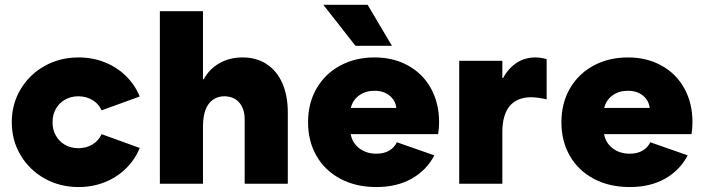

<svg xmlns="http://www.w3.org/2000/svg" viewBox="-20 -753 2886 787"><path d="M28.3 -252Q28.3 -326.7 64.5 -387.2Q100.6 -447.8 163.1 -482.7Q225.6 -517.6 301.8 -517.6Q359.4 -517.6 409.2 -497.8Q459 -478 496.1 -441.7Q533.2 -405.3 552.7 -357.4L396.5 -300.8Q384.3 -327.6 359.4 -342.8Q334.5 -357.9 301.8 -358.4Q271 -358.4 246.8 -344.7Q222.7 -331.1 209 -306.9Q195.3 -282.7 195.3 -252Q195.3 -221.2 209 -197Q222.7 -172.9 246.8 -159.2Q271 -145.5 301.8 -145.5Q334.5 -146 359.4 -161.1Q384.3 -176.3 396.5 -203.1L552.7 -146.5Q533.2 -98.6 496.1 -62.3Q459 -25.9 409.2 -6.1Q359.4 13.7 301.8 13.7Q225.6 13.7 163.1 -21.2Q100.6 -56.2 64.5 -116.7Q28.3 -177.2 28.3 -252Z M635.3 -707H812V-428.7H815.4Q837.9 -470.2 879.4 -493.9Q920.9 -517.6 974.1 -517.6Q1031.2 -517.6 1073 -490.2Q1114.7 -462.9 1137.2 -412.1Q1159.7 -361.3 1159.7 -292V0H982.9V-260.7Q983.4 -306.2 961.2 -332Q939 -357.9 899.9 -358.4Q858.9 -357.9 835.4 -327.1Q812 -296.4 812 -232.4V0H635.3Z M1242.7 -252Q1242.7 -330.1 1277.6 -390.4Q1312.5 -450.7 1374.5 -484.1Q1436.5 -517.6 1515.1 -517.6Q1592.8 -517.6 1653.1 -484.1Q1713.4 -450.7 1746.6 -390.4Q1779.8 -330.1 1779.8 -252Q1779.8 -229 1775.9 -203.1H1417.5Q1424.3 -166.5 1453.1 -144.8Q1481.9 -123 1522.9 -123Q1553.2 -123 1574.7 -135.3Q1596.2 -147.5 1606.9 -169.9L1760.3 -116.2Q1728.5 -55.2 1667.7 -20.8Q1606.9 13.7 1522.9 13.7Q1439 13.7 1375.5 -20Q1312 -53.7 1277.3 -114Q1242.7 -174.3 1242.7 -252ZM1604.5 -310.5Q1601.1 -341.3 1576.9 -361.1Q1552.7 -380.9 1515.1 -380.9Q1478 -380.9 1451.9 -361.8Q1425.8 -342.8 1418 -310.5ZM1305.2 -733.4H1486.8L1586.4 -565.4H1437Z M1862.3 -503.9H2039.1V-433.6H2042.5Q2063.5 -473.1 2097.7 -495.4Q2131.8 -517.6 2174.8 -517.6Q2195.8 -517.6 2220.7 -510.7V-345.7Q2188.5 -353.5 2157.2 -354.5Q2098.6 -354 2068.8 -317.9Q2039.1 -281.7 2039.1 -210.9V0H1862.3Z M2281.2 -252Q2281.2 -330.1 2316.2 -390.4Q2351.1 -450.7 2413.1 -484.1Q2475.1 -517.6 2553.7 -517.6Q2631.3 -517.6 2691.7 -484.1Q2752 -450.7 2785.2 -390.4Q2818.4 -330.1 2818.4 -252Q2818.4 -229 2814.5 -203.1H2456.1Q2462.9 -166.5 2491.7 -144.8Q2520.5 -123 2561.5 -123Q2591.8 -123 2613.3 -135.3Q2634.8 -147.5 2645.5 -169.9L2798.8 -116.2Q2767.1 -55.2 2706.3 -20.8Q2645.5 13.7 2561.5 13.7Q2477.5 13.7 2414.1 -20Q2350.6 -53.7 2315.9 -114Q2281.2 -174.3 2281.2 -252ZM2643.1 -310.5Q2639.6 -341.3 2615.5 -361.1Q2591.3 -380.9 2553.7 -380.9Q2516.6 -380.9 2490.5 -361.8Q2464.4 -342.8 2456.5 -310.5Z"/></svg>

Font: Wanted Sans Black
Style: Regular
Weight: 900
Designer: Original Design by Kil Hyung-jin and Kang Hanbin, Wanted Lab, Inc; Hangeul from Source Han Sans by Jang Soo-young and Ka
Foundry: Wanted Lab, Inc.
Version: Version 1.003